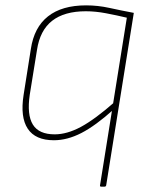

<svg xmlns="http://www.w3.org/2000/svg" viewBox="-20 -511 567 716"><path d="M357 185Q352 185 353 180L453 -445Q415 -454 375.5 -461.5Q336 -469 300 -469Q220 -469 174.5 -433.5Q129 -398 118 -325L91 -158Q80 -83 102.5 -46.5Q125 -10 184 -10Q230 -10 282 -38Q334 -66 408 -131L404 -103Q336 -42 283.5 -15Q231 12 181 12Q112 12 83.5 -31Q55 -74 68 -157L95 -328Q107 -409 159 -450Q211 -491 301 -491Q345 -491 388 -481.5Q431 -472 479 -463L376 180Q375 185 370 185Z"/></svg>

Font: Sofia Sans Thin
Style: Italic
Weight: 250
Italic angle: -9°
Version: Version 4.100-B